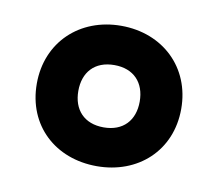

<svg xmlns="http://www.w3.org/2000/svg" viewBox="-47 -778 477 419"><g transform="rotate(10 191.0 -568.5)"><path d="M191 -413C282 -413 351 -475 351 -568C351 -660 283 -724 191 -724C99 -724 31 -660 31 -568C31 -475 99 -413 191 -413ZM191 -499C148 -499 123 -526 123 -568C123 -609 147 -637 191 -637C234 -637 259 -610 259 -568C259 -526 234 -499 191 -499Z"/></g></svg>

Font: Noto Sans Bengali Condensed
Style: Bold
Weight: 700
Width: 3
Designer: Joana Ranito - Universal Thirst; Jelle Bosma - Monotype Design Team
Foundry: Universal Thirst ehf.
Version: Version 3.000